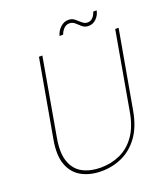

<svg xmlns="http://www.w3.org/2000/svg" viewBox="-152 -942 924 1060"><g transform="rotate(-20 310.0 -412.0)"><path d="M262 12Q196 12 147 -14.5Q98 -41 76.5 -97Q55 -153 71 -243L152 -700H172L92 -245Q77 -160 96 -107.5Q115 -55 159.5 -31.5Q204 -8 265 -8Q327 -8 380 -32.5Q433 -57 469.5 -109.5Q506 -162 520 -246L600 -700H620L539 -243Q523 -153 482.5 -97Q442 -41 385 -14.5Q328 12 262 12ZM298 -769Q306 -798 327 -817Q348 -836 373 -836Q395 -836 410 -823.5Q425 -811 439 -798.5Q453 -786 470 -786Q487 -786 499.5 -798Q512 -810 519 -832H539Q534 -805 514.5 -785.5Q495 -766 469 -766Q447 -766 432.5 -778.5Q418 -791 404.5 -803.5Q391 -816 372 -816Q355 -816 341.5 -804Q328 -792 319 -769Z"/></g></svg>

Font: DM Sans 17pt Thin
Style: Italic
Weight: 250
Italic angle: -10°
Version: Version 4.004;gftools[0.9.30]